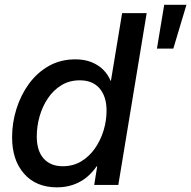

<svg xmlns="http://www.w3.org/2000/svg" viewBox="-20 -783 810 813"><path d="M221.2 10.3Q132.8 10.3 82 -47.4Q31.2 -105 31.2 -201.7Q31.2 -263.2 49.6 -321.8Q67.9 -380.4 102.5 -428Q137.2 -475.6 186.8 -503.7Q236.3 -531.7 298.8 -531.7Q337.4 -531.7 366.9 -520Q396.5 -508.3 417 -487.8Q437.5 -467.3 448.2 -440.9H449.7L497.1 -727.5H601.1L481 0H378.9L391.6 -78.6H389.2Q369.1 -49.8 344 -30Q318.8 -10.3 287.8 0Q256.8 10.3 221.2 10.3ZM245.6 -79.1Q289.6 -79.1 323.7 -99.6Q357.9 -120.1 381.8 -154.3Q405.8 -188.5 418.5 -230.2Q431.2 -272 431.2 -314.5Q431.2 -374 401.9 -408.4Q372.6 -442.9 317.9 -442.9Q273.9 -442.9 240 -422.1Q206.1 -401.4 182.9 -366.9Q159.7 -332.5 147.7 -290.5Q135.7 -248.5 135.7 -205.1Q135.7 -144.5 164.8 -111.8Q193.8 -79.1 245.6 -79.1ZM644.5 -577.1 675.3 -762.7H769.5L713.9 -577.1Z"/></svg>

Font: Inter 28pt Medium
Style: Italic
Weight: 500
Italic angle: -9.3988°
Designer: Rasmus Andersson
Foundry: rsms
Version: Version 4.001;git-66647c0bb